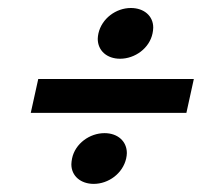

<svg xmlns="http://www.w3.org/2000/svg" viewBox="-20 -503 507 473"><path d="M355.8 -420.8C356.7 -425.8 357.5 -430 357.5 -435C357.5 -464.2 334.2 -483.3 302.5 -483.3C265.8 -483.3 230.8 -457.5 222.5 -420.8C221.7 -416.7 220.8 -411.7 220.8 -407.5C220.8 -378.3 243.3 -358.3 275.8 -358.3C312.5 -358.3 348.3 -384.2 355.8 -420.8ZM290.8 -112.5C291.7 -116.7 292.5 -121.7 292.5 -125.8C292.5 -155 270 -175 237.5 -175C200.8 -175 165 -149.2 157.5 -112.5C156.7 -107.5 155.8 -103.3 155.8 -98.3C155.8 -69.2 179.2 -50 210.8 -50C247.5 -50 282.5 -75.8 290.8 -112.5ZM74.2 -308.3 55.8 -225H439.2L457.5 -308.3Z"/></svg>

Font: BoonHome
Style: Bold Oblique
Weight: 700
Italic angle: -12°
Designer: Sungsit Sawaiwan
Foundry: Sungsit Sawaiwan
Version: Version 0.2